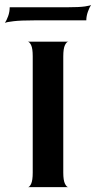

<svg xmlns="http://www.w3.org/2000/svg" viewBox="-58 -772 396 792"><path d="M57 0Q64 0 70.5 -14Q77 -28 77 -60V-540Q77 -572 70.5 -585.5Q64 -599 57 -600H224Q217 -600 210 -586Q203 -572 203 -539V-60Q203 -28 210 -14Q217 0 224 0ZM-38 -678Q-31 -687 -24.5 -705Q-18 -723 -18 -742H218Q269 -742 292.5 -745.5Q316 -749 318 -752Q311 -742 304.5 -723.5Q298 -705 298 -688H82Q27 -688 -2 -684.5Q-31 -681 -38 -678Z"/></svg>

Font: Red Rose Medium
Style: Regular
Weight: 500
Designer: Jaikishan Patel
Version: Version 2.000